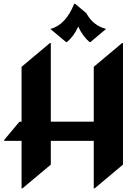

<svg xmlns="http://www.w3.org/2000/svg" viewBox="-20 -987 741 1026"><path d="M376.5 -966.8H381.3L441.4 -916.5Q477.1 -850.1 546.9 -832.5L463.4 -762.2H458.5Q423.3 -791.5 397.9 -844.7Q374.5 -793 337.9 -762.2H333L249.5 -832Q331.5 -854.5 376.5 -966.8ZM95.2 19.5V-234.4H2.4V-239.3L84 -336.9H95.2V-629.9L246.6 -756.8H251.5V-336.9H481V-629.9L632.3 -756.8H637.2V-107.4L485.8 19.5H481V-234.4H251.5V-107.4L100.1 19.5Z"/></svg>

Font: Gothica
Style: Bold
Weight: 700
Designer: Wojciech Kalinowski "wmk69" (wmk69@o2.pl)
Foundry: Wojciech Kalinowski "wmk69" (wmk69@o2.pl)
Version: Version 2.1.0; 2021-05-14